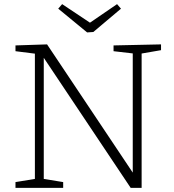

<svg xmlns="http://www.w3.org/2000/svg" viewBox="-20 -910 843 930"><path d="M530 -690 760 -695V-667L656 -649L666 -662V0H613L184 -642L192 -643V-33L182 -45L286 -28V0H55V-28L159 -45L149 -33V-662L158 -649L55 -662V-690L208 -695L631 -62L623 -61V-662L634 -650L530 -662ZM547 -890 566 -868 432 -755 402 -753 262 -868 281 -890 431 -790H401Z"/></svg>

Font: Bitter Thin Light
Style: Regular
Weight: 300
Version: Version 2.002